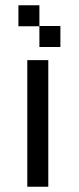

<svg xmlns="http://www.w3.org/2000/svg" viewBox="-20 -708 299 728"><path d="M129.4 -609.4H209V-529.8H129.4V-608.4H49.8V-688H129.4ZM163.1 0H83.5V-480H163.1Z"/></svg>

Font: W95FA
Style: Regular
Weight: 400
Designer: FontsArena.com
Foundry: Alina Sava
Version: Version 1.002;Fontself Maker 3.4.0